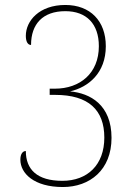

<svg xmlns="http://www.w3.org/2000/svg" viewBox="-20 -744 550 773"><path d="M233 9C342 9 429 -60 429 -189C429 -322 343 -369 262 -376C336 -393 406 -450 406 -558C406 -660 343 -724 243 -724C138 -724 84 -660 84 -600C84 -576 92 -563 105 -563C105 -647 152 -699 243 -699C328 -699 378 -648 378 -558C378 -449 302 -387 201 -387H180V-362H202C337 -362 400 -301 400 -190C400 -80 332 -16 231 -16C129 -16 84 -62 84 -136C72 -136 62 -125 62 -101C62 -46 117 9 233 9Z"/></svg>

Font: Noto Serif Armenian SemiCondensed Thin
Style: Regular
Weight: 100
Width: 4
Designer: Monotype Design Team
Foundry: Monotype Imaging Inc.
Version: Version 2.008